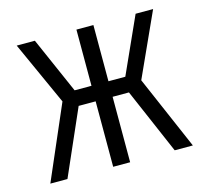

<svg xmlns="http://www.w3.org/2000/svg" viewBox="-84 -633 782 728"><g transform="rotate(-15 307.5 -269.0)"><path d="M274.4 0V-256.9H207.7L94.9 0H27.7L152.8 -289.2L40 -538.5H111.3L208.2 -317.9H274.4V-538.5H341V-317.9H407.2L506.7 -538.5H575.4L462.1 -289.2L587.2 0H515.9L405.1 -256.9H341V0Z"/></g></svg>

Font: Fira Code Light
Style: Regular
Weight: 300
Monospace: yes
Designer: Carrois Corporate, Edenspiekermann AG, Nikita Prokopov
Foundry: Carrois Corporate, Edenspiekermann AG, Nikita Prokopov
Version: Version 6.000; ttfautohint (v1.8.2) -l 8 -r 50 -G 200 -x 14 